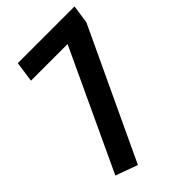

<svg xmlns="http://www.w3.org/2000/svg" viewBox="-209 -748 838 838"><g transform="rotate(-45 210.0 -329.5)"><path d="M419.9 -671.9 407.2 -585.9 126 13.2 23.9 -23.9 282.2 -577.1H56.2L69.8 -671.9Z"/></g></svg>

Font: Fira Sans Compressed Medium
Style: Italic
Weight: 500
Width: 3
Italic angle: -8°
Designer: Carrois Corporate & Edenspiekermann AG
Foundry: Carrois Corporate GbR & Edenspiekermann AG
Version: Version 4.203;PS 004.203;hotconv 1.0.88;makeotf.lib2.5.64775